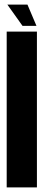

<svg xmlns="http://www.w3.org/2000/svg" viewBox="-20 -812 190 832"><path d="M9 0H140V-675H9ZM77.5 -700H138L99 -792H12Z"/></svg>

Font: Anybody UltraCondensed
Style: Bold
Weight: 700
Width: 1
Version: Version 1.113;gftools[0.9.25]